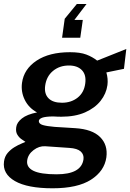

<svg xmlns="http://www.w3.org/2000/svg" viewBox="-33 -792 666 982"><path d="M284.5 -599 298 -696 360 -771.5H409.5L347.5 -690H390.5L377.5 -599ZM236 171Q107.5 171 43.2 134Q-21 97 -12.5 34Q-9 8 6.2 -9.8Q21.5 -27.5 40.5 -39Q59.5 -50.5 75.5 -57Q91.5 -63.5 97 -66.5Q90.5 -71 77.8 -79.5Q65 -88 55.8 -103Q46.5 -118 50 -141.5Q53 -165.5 79 -186.2Q105 -207 156.5 -217Q114 -240 93.8 -281Q73.5 -322 79.5 -368Q89 -438.5 154 -481.8Q219 -525 325 -525Q377 -525 408.5 -513Q440 -501 464 -482Q479 -488 507.2 -499.2Q535.5 -510.5 564.8 -522.2Q594 -534 613 -541.5L601 -440L511 -421.5Q520.5 -389 516.5 -357Q510.5 -313 481.5 -276.2Q452.5 -239.5 402 -217.2Q351.5 -195 280 -195Q270.5 -195 257.8 -195.5Q245 -196 239 -196.5Q199 -196 182.5 -189.8Q166 -183.5 165.5 -172.5Q166 -158.5 186 -152.5Q206 -146.5 247 -143Q266 -141.5 293.2 -140.2Q320.5 -139 352 -136.5Q439 -131 479.2 -90.8Q519.5 -50.5 511 13Q501 83 432.5 127Q364 171 236 171ZM284 -266.5Q331 -266.5 364 -292.5Q397 -318.5 403 -365Q409 -409 386 -433Q363 -457 319.5 -457Q271.5 -457 238 -429.2Q204.5 -401.5 198 -353.5Q192.5 -312.5 215 -289.5Q237.5 -266.5 284 -266.5ZM256.5 99.5Q383.5 99.5 394 22.5Q397 -2 379.5 -17.5Q362 -33 322 -35.5L198.5 -44Q167 -46 138.5 -24.2Q110 -2.5 106 29Q101.5 63.5 137.8 81.5Q174 99.5 256.5 99.5Z"/></svg>

Font: Public Sans SemiBold
Style: Italic
Weight: 600
Italic angle: -8°
Designer: The Public Sans project authors (U.S. Web Design System). Libre Franklin designed by Pablo Impallari and Rodrigo Fuenzal
Version: Version 1.007; ttfautohint (v1.8.1) -l 8 -r 50 -G 200 -x 14 